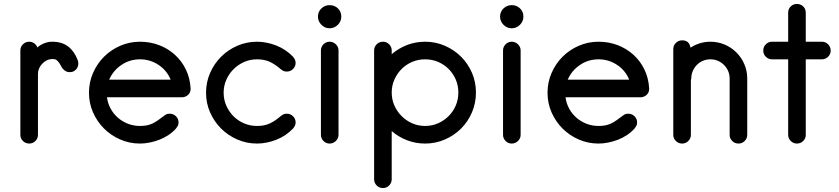

<svg xmlns="http://www.w3.org/2000/svg" viewBox="-20 -711 4241 971"><path d="M169 -471Q185 -485 204.5 -492.5Q224 -500 244 -500Q293 -500 324.5 -476Q356 -452 373 -407Q377 -397 376 -386Q375 -375 369.5 -366Q364 -357 354.5 -351.5Q345 -346 332 -346Q321 -346 312.5 -351Q304 -356 298 -363Q293 -369 289.5 -375.5Q286 -382 282 -389Q275 -400 266.5 -407Q258 -414 238 -412Q225 -411 213 -404Q201 -397 192 -387Q183 -377 177.5 -364.5Q172 -352 172 -339V-29Q172 -11 159 2Q146 15 128 15Q109 15 96 2Q83 -11 83 -29V-456Q83 -474 96 -487Q109 -500 128 -500Q142 -500 153 -492Q164 -484 169 -471Z M900 -219H521Q525 -188 539.5 -161.5Q554 -135 576.5 -115.5Q599 -96 627.5 -85Q656 -74 688 -74Q707 -74 722.5 -77Q738 -80 751.5 -86.5Q765 -93 778.5 -102.5Q792 -112 808 -124Q814 -129 820.5 -132.5Q827 -136 838 -136Q857 -136 870 -123Q883 -110 883 -92Q883 -81 879 -74Q875 -67 870 -61Q854 -43 832.5 -28.5Q811 -14 786.5 -4.5Q762 5 736.5 10Q711 15 688 15Q635 15 588 -5.5Q541 -26 506 -61Q471 -96 450.5 -142.5Q430 -189 430 -242Q430 -295 450.5 -342Q471 -389 506 -424Q541 -459 588 -479.5Q635 -500 688 -500Q739 -500 784 -483Q829 -466 864 -434.5Q899 -403 920 -359.5Q941 -316 944 -264Q945 -244 931.5 -231.5Q918 -219 900 -219ZM688 -411Q636 -411 594 -382.5Q552 -354 532 -308H843Q824 -355 781.5 -383Q739 -411 688 -411Z M1430 -349Q1420 -349 1413 -352.5Q1406 -356 1400 -361Q1371 -386 1344 -398.5Q1317 -411 1280 -411Q1245 -411 1214.5 -397.5Q1184 -384 1161 -361Q1138 -338 1124.5 -307.5Q1111 -277 1111 -242Q1111 -207 1124.5 -176.5Q1138 -146 1161 -123Q1184 -100 1214.5 -87Q1245 -74 1280 -74Q1317 -74 1344 -86.5Q1371 -99 1400 -124Q1406 -129 1413 -132.5Q1420 -136 1430 -136Q1449 -136 1462 -123Q1475 -110 1475 -92Q1475 -82 1471 -74.5Q1467 -67 1462 -61Q1445 -43 1423.5 -28.5Q1402 -14 1378 -4.5Q1354 5 1329 10Q1304 15 1280 15Q1227 15 1180 -5.5Q1133 -26 1098 -61Q1063 -96 1042.5 -142.5Q1022 -189 1022 -242Q1022 -295 1042.5 -342Q1063 -389 1098 -424Q1133 -459 1180 -479.5Q1227 -500 1280 -500Q1304 -500 1329 -495Q1354 -490 1378 -480.5Q1402 -471 1423.5 -456.5Q1445 -442 1462 -424Q1467 -418 1471 -410.5Q1475 -403 1475 -393Q1475 -375 1462 -362Q1449 -349 1430 -349Z M1647 -568Q1623 -568 1605.5 -585.5Q1588 -603 1588 -627Q1588 -652 1605.5 -668.5Q1623 -685 1647 -685Q1672 -685 1689 -668.5Q1706 -652 1706 -627Q1706 -603 1688.5 -585.5Q1671 -568 1647 -568ZM1647 15Q1629 15 1616 2Q1603 -11 1603 -29V-456Q1603 -474 1616 -487Q1629 -500 1647 -500Q1665 -500 1678.5 -487Q1692 -474 1692 -456V-29Q1692 -11 1678.5 2Q1665 15 1647 15Z M2130 15Q2082 15 2039 -1.5Q1996 -18 1961 -48V195Q1961 214 1948 227Q1935 240 1917 240Q1898 240 1885 227Q1872 214 1872 195V-456Q1872 -474 1885 -487Q1898 -500 1917 -500Q1935 -500 1948 -487Q1961 -474 1961 -456V-437Q1996 -467 2039 -483.5Q2082 -500 2130 -500Q2183 -500 2230 -479.5Q2277 -459 2312 -424Q2347 -389 2367 -342.5Q2387 -296 2387 -243Q2387 -190 2367 -143Q2347 -96 2312 -61Q2277 -26 2230 -5.5Q2183 15 2130 15ZM2130 -411Q2095 -411 2064.5 -398Q2034 -385 2011 -362Q1988 -339 1974.5 -308.5Q1961 -278 1961 -243Q1961 -208 1974.5 -177.5Q1988 -147 2011 -124Q2034 -101 2064.5 -87.5Q2095 -74 2130 -74Q2165 -74 2195.5 -87.5Q2226 -101 2249 -124Q2272 -147 2285 -177.5Q2298 -208 2298 -243Q2298 -278 2285 -308.5Q2272 -339 2249 -362Q2226 -385 2195.5 -398Q2165 -411 2130 -411Z M2568 -568Q2544 -568 2526.5 -585.5Q2509 -603 2509 -627Q2509 -652 2526.5 -668.5Q2544 -685 2568 -685Q2593 -685 2610 -668.5Q2627 -652 2627 -627Q2627 -603 2609.5 -585.5Q2592 -568 2568 -568ZM2568 15Q2550 15 2537 2Q2524 -11 2524 -29V-456Q2524 -474 2537 -487Q2550 -500 2568 -500Q2586 -500 2599.5 -487Q2613 -474 2613 -456V-29Q2613 -11 2599.5 2Q2586 15 2568 15Z M3219 -219H2840Q2844 -188 2858.5 -161.5Q2873 -135 2895.5 -115.5Q2918 -96 2946.5 -85Q2975 -74 3007 -74Q3026 -74 3041.5 -77Q3057 -80 3070.5 -86.5Q3084 -93 3097.5 -102.5Q3111 -112 3127 -124Q3133 -129 3139.5 -132.5Q3146 -136 3157 -136Q3176 -136 3189 -123Q3202 -110 3202 -92Q3202 -81 3198 -74Q3194 -67 3189 -61Q3173 -43 3151.5 -28.5Q3130 -14 3105.5 -4.5Q3081 5 3055.5 10Q3030 15 3007 15Q2954 15 2907 -5.5Q2860 -26 2825 -61Q2790 -96 2769.5 -142.5Q2749 -189 2749 -242Q2749 -295 2769.5 -342Q2790 -389 2825 -424Q2860 -459 2907 -479.5Q2954 -500 3007 -500Q3058 -500 3103 -483Q3148 -466 3183 -434.5Q3218 -403 3239 -359.5Q3260 -316 3263 -264Q3264 -244 3250.5 -231.5Q3237 -219 3219 -219ZM3007 -411Q2955 -411 2913 -382.5Q2871 -354 2851 -308H3162Q3143 -355 3100.5 -383Q3058 -411 3007 -411Z M3472 -470Q3519 -500 3573 -500Q3611 -500 3645 -485.5Q3679 -471 3704.5 -445.5Q3730 -420 3744.5 -386Q3759 -352 3759 -314V-29Q3759 -11 3746 2Q3733 15 3715 15Q3696 15 3683 2Q3670 -11 3670 -29V-314Q3670 -334 3662.5 -351.5Q3655 -369 3641.5 -382.5Q3628 -396 3610.5 -403.5Q3593 -411 3573 -411Q3553 -411 3535 -403.5Q3517 -396 3504 -382.5Q3491 -369 3483.5 -351.5Q3476 -334 3476 -314Q3476 -311 3474 -305V-29Q3474 -11 3461 2Q3448 15 3430 15Q3411 15 3398 2Q3385 -11 3385 -29V-462Q3385 -481 3398 -494Q3411 -507 3430 -507Q3466 -507 3472 -470Z M4136 -411H4055V-29Q4055 -11 4042 2Q4029 15 4010 15Q3992 15 3979 2Q3966 -11 3966 -29V-411H3884Q3866 -411 3853 -424Q3840 -437 3840 -455Q3840 -474 3853 -487Q3866 -500 3884 -500H3966V-647Q3966 -666 3979 -678.5Q3992 -691 4010 -691Q4029 -691 4042 -678.5Q4055 -666 4055 -647V-500H4136Q4155 -500 4168 -487Q4181 -474 4181 -455Q4181 -437 4168 -424Q4155 -411 4136 -411Z"/></svg>

Font: Hanken
Style: Book
Weight: 400
Designer: Alfredo Marco Pradil
Foundry: Hanken Design Co.
Version: Version 2.06 2014